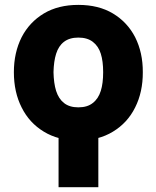

<svg xmlns="http://www.w3.org/2000/svg" viewBox="-20 -573 646 797"><path d="M223.1 -16.6H388.2V204.1H223.1ZM305.2 10.3Q222.2 10.3 162.1 -26.4Q101.6 -63 69.8 -127Q37.6 -190.4 37.6 -273.4Q37.6 -354.5 69.8 -418.5Q102.1 -481 162.1 -517.1Q221.7 -552.7 305.2 -552.7Q389.2 -552.7 448.7 -517.1Q508.8 -481 541 -418.5Q573.2 -354.5 572.8 -273.4Q573.2 -190.9 541 -127Q509.3 -63 448.7 -26.4Q388.7 10.3 305.2 10.3ZM305.2 -127.4Q342.8 -127.4 365.2 -145.5Q388.2 -163.1 398.4 -195.8Q408.2 -226.6 408.2 -273.4Q408.2 -319.3 398.4 -350.1Q388.7 -381.3 365.2 -399.4Q342.3 -417 305.2 -417Q268.6 -417 245.6 -399.4Q223.1 -382.3 212.9 -349.6Q203.1 -318.4 202.1 -273.4Q203.1 -227.1 212.9 -195.8Q223.6 -162.6 245.6 -145.5Q268.1 -127.4 305.2 -127.4Z"/></svg>

Font: My Font
Style: Regular
Weight: 500
Designer: Rasmus Andersson
Foundry: rsms
Version: Version 0.001